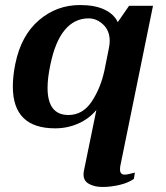

<svg xmlns="http://www.w3.org/2000/svg" viewBox="-20 -500 660 763"><path d="M312 194Q312 186 313 181L363 -63Q334 -28 291 -9Q248 10 199 10Q31 10 31 -156Q31 -198 41 -247Q64 -359 134.5 -419.5Q205 -480 298 -480Q357 -480 395 -462Q433 -444 448 -412L493 -477H588L458 160Q457 165 457 174Q457 194 476 194Q486 194 516 186L512 211Q489 227 454.5 235Q420 243 387 243Q356 243 334 231Q312 219 312 194ZM395 -220 413 -310Q416 -325 416 -337Q416 -378 390 -402.5Q364 -427 332 -427Q276 -427 237.5 -381Q199 -335 180 -242Q169 -190 169 -151Q169 -43 252 -43Q309 -43 344.5 -96.5Q380 -150 395 -220Z"/></svg>

Font: Taviraj SemiBold
Style: Italic
Weight: 600
Italic angle: -12°
Designer: Katatrad Team
Foundry: CadsonDemak
Version: Version 1.001